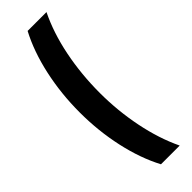

<svg xmlns="http://www.w3.org/2000/svg" viewBox="-328 -841 1015 1015"><g transform="rotate(-45 179.0 -333.5)"><path d="M167 165Q114 65 85.5 -64.5Q57 -194 57 -332Q57 -472 85.5 -602Q114 -732 167 -832H308Q257 -728 231 -598.5Q205 -469 205 -330Q205 -197 231 -68Q257 61 307 165Z"/></g></svg>

Font: Noto Sans Gurmukhi ExtraCondensed Black
Style: Regular
Weight: 900
Width: 2
Designer: Jelle Bosma - Monotype Design Team
Foundry: Monotype Imaging Inc.
Version: Version 2.004; ttfautohint (v1.8.4.7-5d5b)